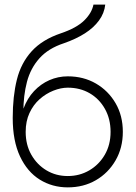

<svg xmlns="http://www.w3.org/2000/svg" viewBox="-20 -800 586 830"><path d="M273 -421Q326 -421 367.5 -397Q409 -373 433.5 -329.5Q458 -286 458 -230Q458 -174 433 -131Q408 -88 366 -63.5Q324 -39 273 -39Q222 -39 181 -63.5Q140 -88 115.5 -131Q91 -174 91 -230L35 -290Q35 -191 66.5 -124Q98 -57 152 -23.5Q206 10 273 10Q341 10 394.5 -21Q448 -52 479.5 -106.5Q511 -161 511 -230Q511 -300 479.5 -354Q448 -408 394.5 -439Q341 -470 273 -470ZM65 -230H91Q91 -276 107.5 -311.5Q124 -347 151 -371Q178 -395 210.5 -408Q243 -421 273 -421V-470Q231 -470 193.5 -453.5Q156 -437 127 -406Q98 -375 81.5 -330.5Q65 -286 65 -230ZM35 -290 81 -234V-316Q81 -387 96.5 -446Q112 -505 150.5 -548Q189 -591 256 -613Q308 -631 346.5 -655.5Q385 -680 408 -711.5Q431 -743 435 -780H384Q377 -744 344 -711.5Q311 -679 243 -656Q163 -629 117 -578.5Q71 -528 53 -456Q35 -384 35 -290Z"/></svg>

Font: Jost Light
Style: Regular
Weight: 300
Version: Version 3.710